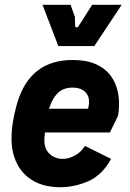

<svg xmlns="http://www.w3.org/2000/svg" viewBox="-20 -770 542 800"><path d="M231 10Q166 10 120.5 -15.5Q75 -41 51.5 -87Q28 -133 28 -192Q28 -227 33.5 -260.5Q39 -294 48 -327Q65 -392 97 -435Q129 -478 175.5 -499Q222 -520 284 -520Q340 -520 379.5 -502.5Q419 -485 442 -453.5Q465 -422 472.5 -379.5Q480 -337 472 -288L438 -218H139L151 -317H347Q358 -359 339.5 -382Q321 -405 282 -405Q239 -405 214.5 -375.5Q190 -346 179 -297Q174 -275 170.5 -249Q167 -223 165 -191Q163 -151 186 -129.5Q209 -108 242 -108Q265 -108 290.5 -121Q316 -134 334 -162L443 -108Q406 -41 349 -15.5Q292 10 231 10ZM223 -578 157 -750H274L292 -700L293 -663Q293 -657 298.5 -656Q304 -655 308 -662L364 -750H487L373 -578Z"/></svg>

Font: Finlandica
Style: Italic
Weight: 400
Italic angle: -8°
Designer: Niklas Ekholm, Juho Hiilivirta, Jaakko Suomalainen
Foundry: Helsinki Type Studio
Version: Version 1.064